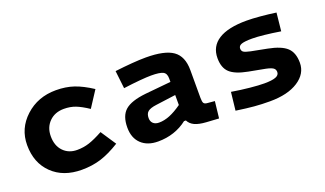

<svg xmlns="http://www.w3.org/2000/svg" viewBox="-56 -816 1955 1156"><g transform="rotate(-20 921.0 -238.5)"><path d="M337 -368Q279 -368 243 -332Q207 -296 207 -239Q207 -179 241 -143.5Q275 -108 329 -108Q370 -108 407 -120Q444 -132 497 -161L562 -63Q494 -21 438 -3.5Q382 14 315 14Q197 14 126 -55Q55 -124 55 -238Q55 -344 134.5 -417Q214 -490 330 -490Q393 -490 444.5 -472.5Q496 -455 557 -415L490 -312Q445 -342 411.5 -355Q378 -368 337 -368Z M1133 -327V-149Q1133 -123 1139 -114.5Q1145 -106 1163 -105L1208 -101L1196 6L1115 1Q1069 -2 1042.5 -14.5Q1016 -27 1004 -51H992Q954 -21 906.5 -5Q859 11 805 11Q737 11 697.5 -26.5Q658 -64 658 -131Q658 -206 697.5 -240.5Q737 -275 831 -285L996 -301V-324Q996 -356 975 -366.5Q954 -377 899 -377Q873 -377 827 -373Q781 -369 721 -361L708 -475Q766 -482 817 -486Q868 -490 906 -490Q1027 -490 1080 -452.5Q1133 -415 1133 -327ZM798 -141Q798 -119 811.5 -106.5Q825 -94 849 -94Q882 -94 918 -108.5Q954 -123 996 -153V-217L869 -200Q830 -195 814 -182Q798 -169 798 -141Z M1768 -143Q1768 -73 1701 -29.5Q1634 14 1520 14Q1467 14 1420 10Q1373 6 1305 -4L1318 -120Q1378 -110 1434 -104.5Q1490 -99 1525 -99Q1574 -99 1597.5 -108Q1621 -117 1621 -137Q1621 -154 1608.5 -163Q1596 -172 1563 -179L1457 -199Q1378 -214 1344.5 -245Q1311 -276 1311 -338Q1311 -413 1372 -452Q1433 -491 1552 -491Q1589 -491 1639.5 -486.5Q1690 -482 1739 -475L1727 -359Q1671 -368 1624 -373Q1577 -378 1547 -378Q1500 -378 1479.5 -371Q1459 -364 1459 -346Q1459 -331 1469 -323.5Q1479 -316 1512 -309L1615 -289Q1698 -273 1733 -240.5Q1768 -208 1768 -143Z"/></g></svg>

Font: Intel One Mono
Style: Bold
Weight: 700
Monospace: yes
Designer: Fred Shallcrass
Foundry: Frere-Jones Type LLC
Version: Version 1.400;hotconv 1.1.0;makeotfexe 2.6.0;FJTRelease1.4